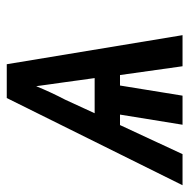

<svg xmlns="http://www.w3.org/2000/svg" viewBox="-44 -544 560 568"><g transform="rotate(-90 236.0 -260.0)"><path d="M-28 0 230 -520H330L416 0H324L298 -185H267L237 0H151L181 -185H150L64 0ZM185 -260H289L277 -347Q274 -368 271 -389.5Q268 -411 265 -433Q256 -411 246 -389.5Q236 -368 225 -347Z"/></g></svg>

Font: Iosevka Semibold Oblique
Style: Regular
Weight: 600
Italic angle: -9°
Monospace: yes
Designer: Belleve Invis
Foundry: Belleve Invis
Version: Version 32.5.0; ttfautohint (v1.8.4)